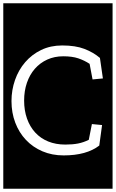

<svg xmlns="http://www.w3.org/2000/svg" viewBox="-32 -937 706 1170"><path d="M590 -175 528 -181 509 -85Q477 -69 443.5 -62.5Q410 -56 366 -56Q308 -56 261.5 -75Q215 -94 182.5 -129.5Q150 -165 132.5 -214.5Q115 -264 115 -324Q115 -383 132 -432.5Q149 -482 180.5 -518Q212 -554 256 -574Q300 -594 353 -594Q408 -594 445 -581.5Q482 -569 514 -548L532 -453L595 -459L577 -584Q537 -618 482.5 -639Q428 -660 347 -660Q276 -660 219 -632.5Q162 -605 121.5 -558Q81 -511 59.5 -449.5Q38 -388 38 -321Q38 -250 61 -189.5Q84 -129 126 -84.5Q168 -40 226.5 -15Q285 10 356 10Q495 10 573 -50ZM-12 -917H654V213H-12Z"/></svg>

Font: Zilla Slab Regular Highlight
Style: Regular
Weight: 410
Designer: Typotheque Type Foundry
Foundry: Typotheque type foundry
Version: Version 1.0; 2017